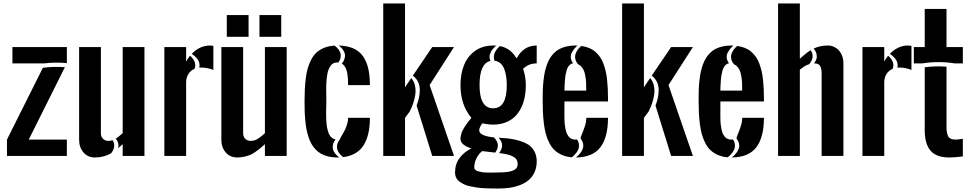

<svg xmlns="http://www.w3.org/2000/svg" viewBox="-20 -895 5566 1102"><path d="M226.1 -505.9 20 -93.8V0H363.8V-93.8H145L352.5 -509.3Q288.1 -514.2 226.1 -505.9ZM363.8 -532.7V-625H51.3V-531.2H233.9Q297.9 -539.1 363.8 -532.7Z M626.5 -90.3Q614.3 -86.4 602.1 -86.4Q583 -86.4 571 -98.6Q559.1 -110.8 559.1 -130.4V-625H434.1V-92.3Q434.1 -49.3 459 -20.3Q483.9 8.8 524.9 8.8Q576.2 8.8 618.2 -15.6Q648.4 -54.7 626.5 -90.3ZM657.7 -44.4Q665.5 -51.3 684.1 -67.4V0H809.1V-625H684.1V-130.4Q680.7 -127.9 675 -123Q669.4 -118.2 665.5 -114.7Q661.6 -111.3 655.8 -106.9Q649.9 -102.5 644.5 -99.1Q666 -73.2 657.7 -44.4Z M1080.6 -585.9Q1134.3 -549.8 1123.5 -506.8Q1129.4 -507.3 1135.3 -507.3Q1169.9 -507.3 1204.6 -493.7V-631.8Q1186 -633.8 1184.6 -633.8Q1127 -633.8 1080.6 -585.9ZM1070.8 -575.2Q1057.6 -559.1 1048.3 -541.5V-625H923.3V0H1048.3V-421.9Q1048.3 -449.7 1061.3 -470.2Q1074.2 -490.7 1096.7 -500Q1100.1 -508.8 1100.6 -517.3Q1101.1 -525.9 1098.6 -535.4Q1096.2 -544.9 1089.1 -555.2Q1082 -565.4 1070.8 -575.2Z M1281.7 -808.6H1406.7V-683.6H1281.7ZM1469.2 -808.6H1594.2V-683.6H1469.2ZM1500.5 -67.4Q1481.9 -51.3 1473.4 -43.9Q1464.8 -36.6 1447.3 -24.2Q1429.7 -11.7 1416.3 -6.1Q1402.8 -0.5 1382.8 4.2Q1362.8 8.8 1341.3 8.8Q1300.3 8.8 1275.4 -20.3Q1250.5 -49.3 1250.5 -92.3V-625H1375.5V-130.4Q1375.5 -110.8 1387.5 -98.6Q1399.4 -86.4 1418.5 -86.4Q1428.7 -86.4 1438.5 -88.9Q1448.2 -91.3 1457.8 -97.4Q1467.3 -103.5 1472.7 -107.2Q1478 -110.8 1488 -119.6Q1498 -128.4 1500.5 -130.4V-625H1625.5V0H1500.5Z M1853 -312.5Q1853 -302.7 1852.5 -282.5Q1852.1 -262.2 1851.8 -248Q1851.6 -233.9 1852.3 -213.9Q1853 -193.8 1854.7 -179.4Q1856.4 -165 1860.4 -149.2Q1864.3 -133.3 1869.9 -122.8Q1875.5 -112.3 1884.5 -104.5Q1893.6 -96.7 1905.8 -94.7Q1897.5 -84 1893.6 -73Q1889.6 -62 1889.6 -48.6Q1889.6 -35.2 1899.2 -20.3Q1908.7 -5.4 1927.7 8.8Q1921.4 8.8 1915.5 8.8Q1887.7 8.8 1864.5 3.2Q1841.3 -2.4 1823.5 -12.2Q1805.7 -22 1791.5 -37.1Q1777.3 -52.2 1767.6 -69.3Q1757.8 -86.4 1750.5 -109.1Q1743.2 -131.8 1739 -153.8Q1734.9 -175.8 1732.2 -203.9Q1729.5 -231.9 1728.8 -256.8Q1728 -281.7 1728 -312.5Q1728 -351.6 1729.5 -381.6Q1731 -411.6 1735.1 -445.8Q1739.3 -480 1746.8 -505.1Q1754.4 -530.3 1767.3 -554.7Q1780.3 -579.1 1798.1 -595Q1815.9 -610.8 1842 -621.1Q1868.2 -631.3 1900.4 -633.3Q1914.1 -623 1922.4 -611.8Q1930.7 -600.6 1933.6 -590.6Q1936.5 -580.6 1935.5 -570.6Q1934.6 -560.5 1931.2 -552.5Q1927.7 -544.4 1922.4 -536.1Q1918.9 -536.6 1915.5 -536.6Q1903.3 -536.6 1893.6 -531.7Q1883.8 -526.9 1877.2 -517.1Q1870.6 -507.3 1866 -496.3Q1861.3 -485.4 1858.6 -469Q1856 -452.6 1854.5 -438.7Q1853 -424.8 1852.5 -405.5Q1852.1 -386.2 1852.3 -373Q1852.5 -359.9 1852.8 -340.8Q1853 -321.8 1853 -312.5ZM1949.7 6.8Q1991.2 1.5 2021.2 -16.6Q2051.3 -34.7 2068.8 -64.5Q2086.4 -94.2 2094.7 -132.3Q2103 -170.4 2103 -218.8H1978Q1978 -199.2 1970.7 -176.8Q1963.4 -154.3 1954.3 -138.9Q1945.3 -123.5 1938 -110.6Q1930.7 -97.7 1930.7 -95.2Q1924.3 -86.9 1920.2 -78.6Q1916 -70.3 1914.6 -59.6Q1913.1 -48.8 1915.5 -38.6Q1918 -28.3 1926.5 -16.4Q1935.1 -4.4 1949.7 6.8ZM1941.9 -529.8Q1953.6 -522.9 1961.4 -509.8Q1969.2 -496.6 1972.4 -478.3Q1975.6 -460 1976.8 -443.8Q1978 -427.7 1978 -406.2H2103Q2103 -460.4 2094 -500.2Q2085 -540 2064.7 -570.3Q2044.4 -600.6 2009.5 -616.5Q1974.6 -632.3 1924.3 -633.8Q1939.5 -622.1 1948 -609.9Q1956.5 -597.7 1959 -587.2Q1961.4 -576.7 1959.2 -565.7Q1957 -554.7 1952.9 -546.4Q1948.7 -538.1 1941.9 -529.8Z M2304.7 -875V-394L2340.3 -446.8Q2354.5 -431.2 2360.4 -409.7Q2366.2 -388.2 2365.2 -368.2Q2364.3 -348.1 2358.4 -325.7Q2352.5 -303.2 2346.2 -287.4Q2339.8 -271.5 2332 -255.4L2304.7 -218.8V0H2179.7V-875ZM2371.1 -289.1 2460.9 0H2585.9L2445.8 -406.7L2585.9 -625H2460.9L2349.6 -460.9Q2370.1 -445.3 2379.9 -423.8Q2389.6 -402.3 2389.4 -378.2Q2389.2 -354 2384.5 -332.8Q2379.9 -311.5 2371.1 -289.1Z M2841.8 94.7Q2855 94.7 2865.5 94.2Q2876 93.8 2889.6 92.3Q2903.3 90.8 2913.3 87.6Q2923.3 84.5 2932.4 79.6Q2941.4 74.7 2946.3 66.7Q2951.2 58.6 2951.2 48.3Q2951.2 39.6 2949.2 32.2Q2942.4 -4.9 2851.1 -15.6L2844.7 -16.6Q2880.4 -63 2841.8 -104.5Q2890.6 -101.1 2895.5 -100.6Q2923.3 -96.7 2945.1 -91.6Q2966.8 -86.4 2989.5 -76.7Q3012.2 -66.9 3026.9 -53.2Q3041.5 -39.6 3051 -18.1Q3060.5 3.4 3060.5 31.2Q3060.5 65.4 3048.6 92.3Q3036.6 119.1 3016.6 136.7Q2996.6 154.3 2968.3 165.8Q2939.9 177.2 2908.7 182.1Q2877.4 187 2841.8 187Q2818.4 187 2803.7 186.8Q2789.1 186.5 2763.7 185.5Q2738.3 184.6 2721.2 181.9Q2704.1 179.2 2682.1 175Q2660.2 170.9 2645.8 164.1Q2631.3 157.2 2618.2 147.9Q2605 138.7 2598.4 125.2Q2591.8 111.8 2591.8 95.2Q2591.8 46.4 2617.9 11.7Q2644 -22.9 2685.5 -43.5Q2660.2 -50.3 2641.6 -64.2Q2623 -78.1 2623 -98.1Q2623 -106.4 2625 -115.7Q2627 -125 2629.4 -132.6Q2631.8 -140.1 2637.2 -149.9Q2642.6 -159.7 2645.8 -165.3Q2648.9 -170.9 2656.2 -180.9Q2663.6 -190.9 2666.3 -194.6Q2668.9 -198.2 2676.8 -207.8Q2684.6 -217.3 2685.5 -218.8Q2623 -293 2623 -406.2Q2623 -471.2 2643.6 -522Q2664.1 -572.8 2707.3 -603.3Q2750.5 -633.8 2810.5 -633.8Q2812 -633.8 2813.5 -633.8Q2814.9 -633.8 2816.4 -633.8Q2817.9 -633.8 2819.3 -633.8Q2820.8 -633.8 2822.3 -633.5Q2823.7 -633.3 2825.2 -633.3Q2826.7 -633.3 2828.1 -633.3Q2822.8 -628.9 2818.4 -624.5Q2814 -620.1 2808.1 -613.3Q2802.2 -606.4 2798.3 -598.9Q2794.4 -591.3 2791.7 -582.8Q2789.1 -574.2 2789.8 -564.5Q2790.5 -554.7 2794.9 -545.4Q2732.4 -531.2 2732.4 -406.2Q2732.4 -273.4 2810.5 -273.4Q2888.7 -273.4 2888.7 -406.2Q2888.7 -431.6 2885.5 -453.6Q2882.3 -475.6 2875 -496.6Q2867.7 -517.6 2853.3 -530.8Q2838.9 -543.9 2818.8 -546.4Q2815.9 -553.2 2814.9 -560.1Q2814 -566.9 2814.7 -573Q2815.4 -579.1 2817.1 -585.2Q2818.8 -591.3 2821.8 -596.7Q2824.7 -602.1 2827.9 -606.9Q2831.1 -611.8 2835 -616.2Q2838.9 -620.6 2842.3 -624Q2845.7 -627.4 2849.1 -630.4Q2862.8 -627.9 2874.8 -623Q2886.7 -618.2 2896.5 -612.1Q2906.2 -606 2915 -597.7Q2923.8 -589.4 2930.9 -580.3Q2938 -571.3 2945.3 -560.1Q2984.9 -633.8 3060.5 -633.8V-531.2Q3013.7 -531.2 2982.4 -500Q2998 -454.1 2998 -406.2Q2998 -357.4 2986.6 -316.7Q2975.1 -275.9 2952.4 -245.1Q2929.7 -214.4 2893.3 -197Q2856.9 -179.7 2810.5 -179.7Q2792.5 -179.7 2771 -183.1L2747.6 -187Q2746.6 -184.6 2742.7 -178.5Q2738.8 -172.4 2736.6 -168.5Q2734.4 -164.6 2732.4 -158.4Q2730.5 -152.3 2730.5 -147Q2730.5 -115.2 2814.9 -106.4Q2856 -65.4 2822.3 -19L2748 -27.8Q2729 -14.2 2715.6 11.7Q2702.1 37.6 2702.1 65.9Q2702.1 73.7 2707.5 79.3Q2712.9 85 2723.4 87.9Q2733.9 90.8 2744.9 92.8Q2755.9 94.7 2771 95.2Q2786.1 95.7 2796.9 95.7Q2807.6 95.7 2822 95.2Q2836.4 94.7 2841.8 94.7Z M3344.7 -375Q3344.7 -405.8 3344 -422.6Q3343.3 -439.5 3338.6 -463.9Q3334 -488.3 3324.2 -502.9H3325.2Q3324.2 -503.4 3323.2 -503.9Q3318.4 -511.2 3312.3 -516.8Q3306.2 -522.5 3298.3 -525.9Q3286.6 -539.1 3283 -553Q3279.3 -566.9 3281.5 -577.9Q3283.7 -588.9 3290 -600.1Q3296.4 -611.3 3302.7 -618.2Q3309.1 -625 3316.4 -631.3Q3340.8 -627.9 3361.1 -619.6Q3381.3 -611.3 3396.5 -598.1Q3411.6 -585 3423.3 -568.6Q3435.1 -552.2 3442.9 -531Q3450.7 -509.8 3456.1 -487.5Q3461.4 -465.3 3464.4 -438Q3467.3 -410.6 3468.5 -384.5Q3469.7 -358.4 3469.7 -327.1V-312.5H3219.7V-281.2Q3219.7 -274.9 3219.7 -261.2Q3219.2 -248 3219.5 -233.6Q3219.7 -219.2 3220 -204.8Q3220.2 -190.4 3222.2 -176.8Q3224.1 -163.1 3226.6 -150.6Q3229 -138.2 3233.9 -127.9Q3238.8 -117.7 3245.1 -109.9Q3251.5 -102.1 3261 -97.9Q3270.5 -93.8 3282.2 -93.8Q3287.1 -93.8 3292 -94.2Q3301.3 -80.6 3302.7 -66.4Q3304.2 -52.2 3300.5 -41.3Q3296.9 -30.3 3288.8 -19.5Q3280.8 -8.8 3274.7 -2.9Q3268.6 2.9 3261.7 7.8Q3230 5.4 3204.8 -5.9Q3179.7 -17.1 3162.4 -33.7Q3145 -50.3 3132.3 -75.7Q3119.6 -101.1 3112.5 -127.2Q3105.5 -153.3 3101.3 -188.7Q3097.2 -224.1 3095.9 -255.1Q3094.7 -286.1 3094.7 -327.1Q3094.7 -357.4 3095.7 -382.6Q3096.7 -407.7 3099.6 -434.1Q3102.5 -460.4 3107.2 -481.9Q3111.8 -503.4 3119.4 -524.7Q3127 -545.9 3137 -561.8Q3147 -577.6 3161.1 -591.8Q3175.3 -606 3192.9 -614.7Q3210.4 -623.5 3232.9 -628.7Q3255.4 -633.8 3282.2 -633.8Q3288.6 -633.8 3294.4 -633.3Q3285.6 -626 3278.1 -617.2Q3270.5 -608.4 3262.7 -594.7Q3254.9 -581.1 3256.1 -564.5Q3257.3 -547.9 3269 -531.7Q3259.8 -530.8 3252.2 -524.4Q3244.6 -518.1 3239.7 -509.5Q3234.9 -501 3231 -487.1Q3227.1 -473.1 3225.3 -461.2Q3223.6 -449.2 3222.2 -431.6Q3220.7 -414.1 3220.5 -403.1Q3220.2 -392.1 3219.7 -375ZM3285.2 8.8Q3382.3 7.8 3426 -49.8Q3469.7 -107.4 3469.7 -218.8H3345.2Q3345.2 -196.8 3336.9 -170.9Q3328.6 -145 3320.3 -125.7Q3312 -106.4 3312 -100.1Q3320.3 -89.8 3324.2 -78.9Q3328.1 -67.9 3327.9 -58.3Q3327.6 -48.8 3324 -39.6Q3320.3 -30.3 3315.7 -23.2Q3311 -16.1 3304.7 -9Q3298.3 -2 3293.9 1.7Q3289.6 5.4 3285.2 8.8Z M3675.8 -875V-394L3711.4 -446.8Q3725.6 -431.2 3731.4 -409.7Q3737.3 -388.2 3736.3 -368.2Q3735.4 -348.1 3729.5 -325.7Q3723.6 -303.2 3717.3 -287.4Q3710.9 -271.5 3703.1 -255.4L3675.8 -218.8V0H3550.8V-875ZM3742.2 -289.1 3832 0H3957L3816.9 -406.7L3957 -625H3832L3720.7 -460.9Q3741.2 -445.3 3751 -423.8Q3760.7 -402.3 3760.5 -378.2Q3760.3 -354 3755.6 -332.8Q3751 -311.5 3742.2 -289.1Z M4239.7 -375Q4239.7 -405.8 4239 -422.6Q4238.3 -439.5 4233.6 -463.9Q4229 -488.3 4219.2 -502.9H4220.2Q4219.2 -503.4 4218.3 -503.9Q4213.4 -511.2 4207.3 -516.8Q4201.2 -522.5 4193.4 -525.9Q4181.6 -539.1 4178 -553Q4174.3 -566.9 4176.5 -577.9Q4178.7 -588.9 4185.1 -600.1Q4191.4 -611.3 4197.8 -618.2Q4204.1 -625 4211.4 -631.3Q4235.8 -627.9 4256.1 -619.6Q4276.4 -611.3 4291.5 -598.1Q4306.6 -585 4318.4 -568.6Q4330.1 -552.2 4337.9 -531Q4345.7 -509.8 4351.1 -487.5Q4356.4 -465.3 4359.4 -438Q4362.3 -410.6 4363.5 -384.5Q4364.7 -358.4 4364.7 -327.1V-312.5H4114.7V-281.2Q4114.7 -274.9 4114.7 -261.2Q4114.3 -248 4114.5 -233.6Q4114.7 -219.2 4115 -204.8Q4115.2 -190.4 4117.2 -176.8Q4119.1 -163.1 4121.6 -150.6Q4124 -138.2 4128.9 -127.9Q4133.8 -117.7 4140.1 -109.9Q4146.5 -102.1 4156 -97.9Q4165.5 -93.8 4177.2 -93.8Q4182.1 -93.8 4187 -94.2Q4196.3 -80.6 4197.8 -66.4Q4199.2 -52.2 4195.6 -41.3Q4191.9 -30.3 4183.8 -19.5Q4175.8 -8.8 4169.7 -2.9Q4163.6 2.9 4156.7 7.8Q4125 5.4 4099.9 -5.9Q4074.7 -17.1 4057.4 -33.7Q4040 -50.3 4027.3 -75.7Q4014.6 -101.1 4007.6 -127.2Q4000.5 -153.3 3996.3 -188.7Q3992.2 -224.1 3991 -255.1Q3989.7 -286.1 3989.7 -327.1Q3989.7 -357.4 3990.7 -382.6Q3991.7 -407.7 3994.6 -434.1Q3997.6 -460.4 4002.2 -481.9Q4006.8 -503.4 4014.4 -524.7Q4022 -545.9 4032 -561.8Q4042 -577.6 4056.2 -591.8Q4070.3 -606 4087.9 -614.7Q4105.5 -623.5 4127.9 -628.7Q4150.4 -633.8 4177.2 -633.8Q4183.6 -633.8 4189.5 -633.3Q4180.7 -626 4173.1 -617.2Q4165.5 -608.4 4157.7 -594.7Q4149.9 -581.1 4151.1 -564.5Q4152.3 -547.9 4164.1 -531.7Q4154.8 -530.8 4147.2 -524.4Q4139.6 -518.1 4134.8 -509.5Q4129.9 -501 4126 -487.1Q4122.1 -473.1 4120.4 -461.2Q4118.7 -449.2 4117.2 -431.6Q4115.7 -414.1 4115.5 -403.1Q4115.2 -392.1 4114.7 -375ZM4180.2 8.8Q4277.3 7.8 4321 -49.8Q4364.7 -107.4 4364.7 -218.8H4240.2Q4240.2 -196.8 4231.9 -170.9Q4223.6 -145 4215.3 -125.7Q4207 -106.4 4207 -100.1Q4215.3 -89.8 4219.2 -78.9Q4223.1 -67.9 4222.9 -58.3Q4222.7 -48.8 4219 -39.6Q4215.3 -30.3 4210.7 -23.2Q4206.1 -16.1 4199.7 -9Q4193.4 -2 4189 1.7Q4184.6 5.4 4180.2 8.8Z M4632.8 -606.9Q4624.5 -602.1 4616.7 -596.2Q4608.9 -590.3 4600.6 -583.5Q4592.3 -576.7 4586.2 -571.3Q4580.1 -565.9 4570.8 -557.6V-875H4445.8V0H4570.8V-494.6Q4584.5 -506.3 4597.4 -514.4Q4610.4 -522.5 4625 -526.9Q4658.7 -568.4 4632.8 -606.9ZM4652.3 -531.2H4652.8Q4667 -531.2 4675.8 -527.1Q4684.6 -522.9 4688.7 -513.9Q4692.9 -504.9 4694.3 -494.9Q4695.8 -484.9 4695.8 -468.8V0H4820.8V-532.7Q4820.8 -542 4819.6 -550.8Q4818.4 -559.6 4815.9 -567.6Q4813.5 -575.7 4809.8 -583.3Q4806.2 -590.8 4801.5 -597.4Q4796.9 -604 4791.3 -609.6Q4785.6 -615.2 4778.8 -619.6Q4772 -624 4764.6 -627.2Q4757.3 -630.4 4748.8 -632.1Q4740.2 -633.8 4731 -633.8Q4686.5 -633.8 4649.9 -616.2Q4663.6 -600.6 4666.7 -584.2Q4669.9 -567.9 4665.8 -555.7Q4661.6 -543.5 4652.3 -531.2Z M5087.4 -585.9Q5141.1 -549.8 5130.4 -506.8Q5136.2 -507.3 5142.1 -507.3Q5176.8 -507.3 5211.4 -493.7V-631.8Q5192.9 -633.8 5191.4 -633.8Q5133.8 -633.8 5087.4 -585.9ZM5077.6 -575.2Q5064.5 -559.1 5055.2 -541.5V-625H4930.2V0H5055.2V-421.9Q5055.2 -449.7 5068.1 -470.2Q5081.1 -490.7 5103.5 -500Q5106.9 -508.8 5107.4 -517.3Q5107.9 -525.9 5105.5 -535.4Q5103 -544.9 5095.9 -555.2Q5088.9 -565.4 5077.6 -575.2Z M5506.3 2.9Q5459.5 8.8 5429.2 8.8Q5355.5 8.8 5322 -28.8Q5288.6 -66.4 5287.6 -142.6V-508.8Q5349.1 -517.1 5412.6 -512.2V-166.5Q5412.6 -128.9 5422.9 -111.3Q5433.1 -93.8 5464.4 -93.8Q5478.5 -93.8 5506.3 -98.6ZM5459 -531.2H5506.3V-625H5412.6V-843.8H5287.6V-625H5225.1V-531.2H5275.4Q5366.2 -545.9 5459 -531.2Z"/></svg>

Font: Oswald
Style: Stencbab
Weight: 400
Designer: Mathieu Le Lay
Foundry: Mathieu Le Lay
Version: Version 1.000